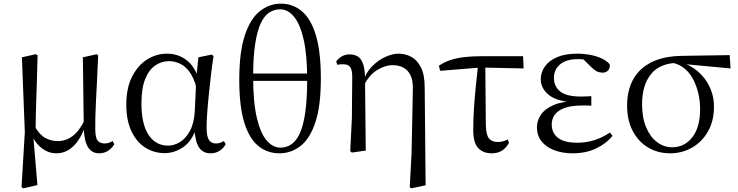

<svg xmlns="http://www.w3.org/2000/svg" viewBox="-20 -825 4044 1052"><path d="M98 200 116 -101 100 -511 176 -528 186 -522Q184 -440 182 -378.5Q180 -317 178.5 -269Q177 -221 176 -181Q175 -141 175 -102L162 -83L185 189L108 207ZM523 15Q483 15 462 -19Q441 -53 439 -125V-128L434 -511L510 -528L518 -522Q514 -436 511 -372.5Q508 -309 505.5 -263.5Q503 -218 502.5 -183.5Q502 -149 502 -119Q502 -70 515 -54.5Q528 -39 553 -39Q567 -39 577.5 -43Q588 -47 598 -52L606 -34Q594 -14 573 0.5Q552 15 523 15ZM288 15Q245 15 206.5 -15Q168 -45 151 -97H148L168 -137Q194 -89 226 -70.5Q258 -52 296 -52Q342 -52 378.5 -80Q415 -108 444 -168L457 -155H454Q430 -75 388 -30Q346 15 288 15Z M883 14Q823 14 775 -17Q727 -48 699.5 -107.5Q672 -167 672 -251Q672 -344 704.5 -406.5Q737 -469 787.5 -500Q838 -531 894 -531Q961 -531 1009.5 -489.5Q1058 -448 1078 -358H1085L1063 -313Q1051 -379 1027 -418Q1003 -457 971.5 -473.5Q940 -490 906 -490Q866 -490 831.5 -467Q797 -444 776 -393Q755 -342 755 -258Q755 -145 794 -86Q833 -27 901 -27Q933 -27 965 -46Q997 -65 1020 -106.5Q1043 -148 1047 -213L1056 -403L1067 -511L1140 -526L1150 -518Q1142 -467 1135.5 -410.5Q1129 -354 1123.5 -300Q1118 -246 1115 -201Q1112 -156 1112 -127Q1112 -77 1125 -58Q1138 -39 1163 -39Q1176 -39 1186 -42.5Q1196 -46 1206 -52L1217 -35Q1205 -13 1183.5 1Q1162 15 1134 15Q1092 15 1070.5 -17Q1049 -49 1044 -128H1057Q1032 -51 983.5 -18.5Q935 14 883 14Z M1511 15Q1445 15 1395.5 -25Q1346 -65 1318.5 -153.5Q1291 -242 1291 -388Q1291 -540 1321.5 -631.5Q1352 -723 1404 -764Q1456 -805 1519 -805Q1585 -805 1634.5 -763Q1684 -721 1711 -631Q1738 -541 1738 -395Q1738 -244 1708 -154.5Q1678 -65 1626.5 -25Q1575 15 1511 15ZM1517 -16Q1549 -16 1576 -34Q1603 -52 1622.5 -94Q1642 -136 1652.5 -208.5Q1663 -281 1663 -391Q1663 -525 1643.5 -609.5Q1624 -694 1590.5 -734Q1557 -774 1515 -774Q1483 -774 1455.5 -756.5Q1428 -739 1408.5 -697Q1389 -655 1378 -583.5Q1367 -512 1367 -405Q1367 -266 1387 -180.5Q1407 -95 1441 -55.5Q1475 -16 1517 -16ZM1318 -382V-422H1714V-382Z M1899 3 1908 -178 1910 -403Q1910 -443 1898.5 -458Q1887 -473 1860 -473Q1852 -473 1844.5 -472.5Q1837 -472 1828 -470L1822 -488Q1832 -503 1851 -515Q1870 -527 1896 -527Q1922 -527 1940.5 -515.5Q1959 -504 1969.5 -474.5Q1980 -445 1980 -390V-386L1984 0L1908 11ZM2225 201 2235 16 2242 -331Q2244 -381 2230 -411Q2216 -441 2190.5 -454.5Q2165 -468 2131 -468Q2090 -468 2045.5 -440.5Q2001 -413 1974 -356L1964 -367H1966Q1982 -423 2016.5 -459Q2051 -495 2091 -513Q2131 -531 2163 -531Q2201 -531 2233.5 -513.5Q2266 -496 2286.5 -455.5Q2307 -415 2307 -345L2312 190L2234 207Z M2391 -437 2385 -465Q2415 -485 2448 -496Q2481 -507 2523 -512Q2565 -517 2620 -517H2846L2849 -450L2614 -455ZM2674 15Q2627 15 2600 -14Q2573 -43 2573 -112Q2573 -170 2577 -232Q2581 -294 2587.5 -355.5Q2594 -417 2600 -475H2639L2642 -137Q2644 -83 2660.5 -65Q2677 -47 2706 -47Q2722 -47 2735.5 -50.5Q2749 -54 2761 -61L2769 -43Q2754 -15 2731 0Q2708 15 2674 15Z M3118 15Q3060 15 3015.5 -2.5Q2971 -20 2946.5 -51.5Q2922 -83 2922 -127Q2922 -165 2944 -197Q2966 -229 3013.5 -249.5Q3061 -270 3139 -272V-263Q3036 -267 2989.5 -303Q2943 -339 2943 -391Q2943 -428 2965 -460Q2987 -492 3031.5 -511.5Q3076 -531 3143 -531Q3179 -531 3213.5 -524.5Q3248 -518 3276.5 -505Q3305 -492 3321 -472Q3323 -451 3311.5 -439Q3300 -427 3283 -427Q3266 -427 3253 -432.5Q3240 -438 3220 -457L3163 -513L3219 -511L3228 -492Q3202 -496 3184.5 -498.5Q3167 -501 3148 -501Q3083 -501 3049 -472.5Q3015 -444 3015 -398Q3015 -352 3049 -324Q3083 -296 3164 -296Q3176 -296 3189 -296.5Q3202 -297 3220 -298V-246Q3201 -247 3191.5 -247Q3182 -247 3174 -247Q3108 -247 3071 -232.5Q3034 -218 3018.5 -195Q3003 -172 3003 -143Q3003 -96 3037.5 -69.5Q3072 -43 3143 -43Q3193 -43 3238 -57.5Q3283 -72 3322 -99L3336 -81Q3303 -39 3247 -12Q3191 15 3118 15Z M3652 15Q3585 15 3531.5 -16.5Q3478 -48 3447 -107Q3416 -166 3416 -246Q3416 -329 3449 -389.5Q3482 -450 3549.5 -484Q3617 -518 3721 -519L3978 -523L3983 -450L3716 -475L3699 -481Q3596 -480 3547 -419Q3498 -358 3498 -254Q3498 -180 3520.5 -127Q3543 -74 3580.5 -46Q3618 -18 3663 -18Q3730 -18 3773 -72.5Q3816 -127 3816 -228Q3816 -275 3805 -318.5Q3794 -362 3774 -397.5Q3754 -433 3723 -455.5Q3692 -478 3652 -483L3665 -492Q3713 -488 3754 -467Q3795 -446 3826 -412Q3857 -378 3874.5 -334.5Q3892 -291 3892 -241Q3892 -162 3859 -104.5Q3826 -47 3771.5 -16Q3717 15 3652 15Z"/></svg>

Font: Noto Serif KR
Style: Regular
Weight: 400
Designer: Ryoko NISHIZUKA  (kana & ideographs); Frank Grießhammer (Latin, Greek & Cyrillic); Wenlong ZHANG  (bopomofo); Sandoll Co
Foundry: Adobe
Version: Version 2.003-H1;hotconv 1.1.1;makeotfexe 2.6.0